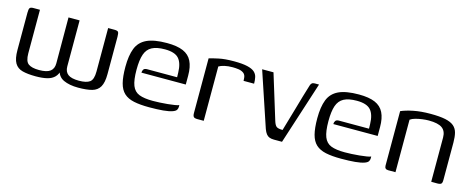

<svg xmlns="http://www.w3.org/2000/svg" viewBox="-29 -789 2901 1181"><g transform="rotate(15 1421.5 -199.0)"><path d="M201.5 3.3Q149.8 3.3 116.6 -5.4Q83.3 -14 67.2 -41.4Q51 -68.7 51 -124.5V-361.6Q51 -384.4 56.2 -391.7Q61.4 -399 78.9 -399H120.7V-121.8Q120.7 -71.1 142.5 -55.3Q164.2 -39.5 210.6 -39.5Q259.7 -39.5 281.5 -56Q303.2 -72.5 303.2 -106.5L302.5 -399H373.2V-106.3Q373.2 -72.5 394.5 -56Q415.9 -39.5 464.5 -39.5Q512.2 -39.5 533.5 -55.3Q554.9 -71.1 554.9 -122.1V-399H595.2Q614.7 -399 619.5 -391.9Q624.4 -384.9 624.4 -361.6V-124.5Q624.4 -70.5 608.4 -42.9Q592.3 -15.3 558.8 -6.1Q525.3 3 471.2 3Q415.2 3 377.5 -14.4Q339.7 -31.9 332.2 -78.7L343.7 -79.4Q338.2 -47.8 320.5 -29.5Q302.9 -11.3 273.2 -4Q243.5 3.3 201.5 3.3Z M924.1 6.5Q866.1 6.5 826.6 -1.9Q787.1 -10.3 763.3 -32.2Q739.5 -54.2 729.3 -93.8Q719 -133.4 719 -196.1Q719 -268.5 736.9 -314.2Q754.7 -360 800.7 -381.9Q846.7 -403.7 929.5 -403.7Q993.7 -403.7 1032.5 -387.1Q1071.2 -370.5 1088.6 -335Q1106.1 -299.5 1106.1 -244.1V-187H823.6Q823.6 -199.4 829.7 -207.9Q835.8 -216.4 851.7 -216.4H1043L1042.3 -245Q1040.8 -306.6 1015.3 -334.8Q989.9 -363 927.2 -363Q874.5 -363 844.4 -346.9Q814.4 -330.7 802.1 -294.7Q789.8 -258.7 789.8 -197.2Q789.8 -131 803.3 -96.6Q816.9 -62.1 848.7 -49.7Q880.6 -37.3 936.2 -37.3Q955.2 -37.3 979.7 -38.5Q1004.3 -39.8 1028.9 -42.1Q1053.5 -44.5 1073.2 -47.7Q1092.9 -50.9 1100.6 -54.6V-42.8Q1100.6 -33.2 1095.5 -24.2Q1090.4 -15.2 1073 -8.6Q1050.6 -0.3 1013.1 3.1Q975.7 6.5 924.1 6.5Z M1270.5 0H1226.3Q1213.1 0 1206.5 -6.3Q1200 -12.7 1200 -30.7V-379Q1221.6 -385.5 1260.2 -393.8Q1298.9 -402 1356.3 -402Q1410.1 -402 1441.5 -394.6Q1473 -387.2 1487.7 -373.9Q1502.4 -360.6 1506.5 -342.2Q1510.7 -323.8 1510.7 -300.8H1443.5L1442.8 -314.8Q1442 -338.4 1428.3 -348.7Q1414.5 -359.1 1395.2 -361.8Q1376 -364.4 1357.4 -364.4Q1328.3 -364.4 1305.8 -359.2Q1283.3 -353.9 1270.5 -345.9Z M1717.8 0Q1700.8 0 1688.8 -4.5Q1676.8 -9 1668.3 -19.9Q1659.8 -30.7 1652.5 -50.1L1535.5 -399.3H1607.8L1695.7 -113.5Q1703.6 -87.6 1714.3 -79.4Q1725 -71.2 1753.5 -71.2Q1776.8 -148.4 1798.4 -225.4Q1820 -302.4 1843.4 -377.9Q1846.2 -387.8 1852.3 -393.4Q1858.4 -399 1870.8 -399H1897.9L1769 0Z M2146.1 6.5Q2088.1 6.5 2048.6 -1.9Q2009.1 -10.3 1985.3 -32.2Q1961.5 -54.2 1951.3 -93.8Q1941 -133.4 1941 -196.1Q1941 -268.5 1958.9 -314.2Q1976.7 -360 2022.7 -381.9Q2068.7 -403.7 2151.5 -403.7Q2215.7 -403.7 2254.5 -387.1Q2293.2 -370.5 2310.6 -335Q2328.1 -299.5 2328.1 -244.1V-187H2045.6Q2045.6 -199.4 2051.7 -207.9Q2057.8 -216.4 2073.7 -216.4H2265L2264.3 -245Q2262.8 -306.6 2237.3 -334.8Q2211.9 -363 2149.2 -363Q2096.5 -363 2066.4 -346.9Q2036.4 -330.7 2024.1 -294.7Q2011.8 -258.7 2011.8 -197.2Q2011.8 -131 2025.3 -96.6Q2038.9 -62.1 2070.7 -49.7Q2102.6 -37.3 2158.2 -37.3Q2177.2 -37.3 2201.7 -38.5Q2226.3 -39.8 2250.9 -42.1Q2275.5 -44.5 2295.2 -47.7Q2314.9 -50.9 2322.6 -54.6V-42.8Q2322.6 -33.2 2317.5 -24.2Q2312.4 -15.2 2295 -8.6Q2272.6 -0.3 2235.1 3.1Q2197.7 6.5 2146.1 6.5Z M2445 0Q2422 0 2422 -23.5V-370.1Q2451.5 -383.3 2498.8 -393Q2546.2 -402.7 2607.6 -402.7Q2666.5 -402.7 2702.3 -395.1Q2738.1 -387.5 2756.9 -371.4Q2775.7 -355.3 2782.2 -329.8Q2788.7 -304.2 2788.7 -268.2V-29.7Q2788.7 -19 2786.5 -12.2Q2784.4 -5.3 2777.5 -2.5Q2770.7 0.3 2757.7 0.3L2719.2 0V-281.8Q2719.2 -322.5 2693.3 -341.4Q2667.4 -360.3 2607.9 -360.3Q2589 -360.3 2566.6 -357.3Q2544.1 -354.3 2524 -348.8Q2503.9 -343.4 2491.5 -334.2V0Z"/></g></svg>

Font: Genos Thin
Style: Regular
Weight: 100
Designer: Robert E. Leuschke
Foundry: Robert E. Leuschke
Version: Version 1.010